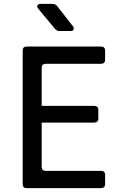

<svg xmlns="http://www.w3.org/2000/svg" viewBox="-20 -970 640 990"><path d="M118 0Q97 0 97 -21V-709Q97 -730 118 -730H500Q522 -730 522 -709V-662Q522 -641 500 -641H216Q195 -641 195 -620V-424H465Q487 -424 487 -403V-359Q487 -338 465 -338H195V-110Q195 -89 216 -89H500Q522 -89 522 -68V-21Q522 0 500 0ZM287 -810Q272 -810 262 -823L178 -924Q169 -935 173 -942.5Q177 -950 190 -950H250Q266 -950 276 -937L355 -836Q363 -825 359.5 -817.5Q356 -810 342 -810Z"/></svg>

Font: Pitagon Sans Mono Medium
Style: Regular
Weight: 500
Monospace: yes
Designer: Travis Tran
Foundry: Pitagon
Version: Version 1.001; ttfautohint (v1.8.4.7-5d5b);gftools[0.9.26]